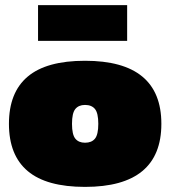

<svg xmlns="http://www.w3.org/2000/svg" viewBox="-20 -722 667 752"><path d="M129 -562V-702H478V-562ZM313 10Q162 10 88.5 -52Q15 -114 15 -237Q15 -360 88.5 -422Q162 -484 313 -484Q612 -484 612 -237Q612 10 313 10ZM313 -163Q339 -163 352 -179Q365 -195 365 -237Q365 -279 352 -295Q339 -311 313 -311Q288 -311 275 -295Q262 -279 262 -237Q262 -195 275 -179Q288 -163 313 -163Z"/></svg>

Font: Kanit Black
Style: Regular
Weight: 900
Designer: Katatrad Team
Foundry: CadsonDemak
Version: Version 2.000; ttfautohint (v1.8.3)